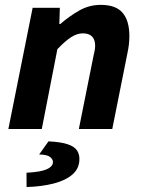

<svg xmlns="http://www.w3.org/2000/svg" viewBox="-20 -528 592 786"><path d="M14.3 0 113.6 -496.1H225L222.9 -429.7H226.9Q263.1 -461.2 304.1 -484.7Q345.1 -508.1 392.3 -508.1Q454.3 -508.1 481.9 -475.6Q509.6 -443.1 509.6 -380.6Q509.6 -364.2 507.7 -346.4Q505.7 -328.5 501.6 -310L439.6 0H302.8L361.5 -292.8Q364.9 -308.4 367.2 -319.3Q369.5 -330.3 369.5 -340.3Q369.5 -365.9 356.7 -378.7Q344 -391.5 319.1 -391.5Q295.9 -391.5 271.5 -376Q247.1 -360.4 214.9 -326.7L151.1 0ZM88.8 237.7 88.5 179.1Q147.2 176.2 172 164.7Q196.8 153.1 196.8 135.5Q196.8 124.1 184.8 114.5Q172.7 104.9 140.3 104.4L178.4 50.7Q230.8 53.2 258.1 62.9Q285.3 72.5 295.2 87.7Q305.1 102.9 305.1 122.6Q305.1 161.3 277 185.9Q249 210.5 200 223.2Q151.1 235.8 88.8 237.7Z"/></svg>

Font: Source Sans 3
Style: Italic
Weight: 200
Italic angle: -11°
Designer: Paul D. Hunt
Foundry: Adobe
Version: Version 3.046;hotconv 1.0.118;makeotfexe 2.5.65603